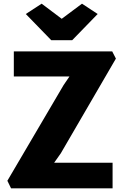

<svg xmlns="http://www.w3.org/2000/svg" viewBox="-20 -1022 667 1042"><path d="M40 0 20 -41 325 -560 357 -607H55V-743H589L609 -704L310 -190L274 -139H591V0ZM258 -804 120 -946 206 -1002 315 -920 425 -1002 510 -946 372 -804Z"/></svg>

Font: Merriweather Sans ExtraBold
Style: Regular
Weight: 800
Designer: Eben Sorkin
Foundry: Eben Sorkin
Version: Version 2.001; ttfautohint (v1.8.3)